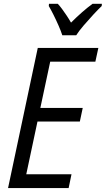

<svg xmlns="http://www.w3.org/2000/svg" viewBox="-20 -958 539 978"><path d="M21 0 172.4 -713.9H481L465.8 -644H235.8L185.5 -408.2H401.4L386.7 -338.9H170.9L113.8 -70.3H344.2L329.6 0ZM297.4 -778.3Q290.5 -799.8 278.3 -827.6Q266.1 -855.5 252.7 -882.3Q239.3 -909.2 228.5 -927.2L229.5 -938.5H274.4Q284.7 -927.7 295.7 -912.8Q306.6 -897.9 318.6 -880.1Q330.6 -862.3 341.8 -842.8Q370.1 -871.1 398.2 -895.8Q426.3 -920.4 451.2 -938.5H499L498 -927.2Q481 -911.1 455.6 -883.8Q430.2 -856.4 405.8 -827.9Q381.3 -799.3 368.2 -778.3Z"/></svg>

Font: Open Sans SemiCondensed
Style: Italic
Weight: 400
Width: 4
Italic angle: -12°
Designer: Monotype Design Team
Foundry: Monotype Imaging Inc.
Version: Version 3.000